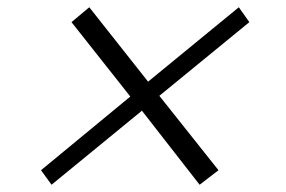

<svg xmlns="http://www.w3.org/2000/svg" viewBox="-20 -552 788 529"><path d="M122 -43 93 -83 339 -286 177 -491 226 -532 388 -327 638 -532 667 -491 419 -288 582 -83 530 -43 371 -247Z"/></svg>

Font: Nunito Sans 7pt Expanded Light
Style: Italic
Weight: 300
Width: 7
Italic angle: -9°
Designer: Vernon Adams
Foundry: Vernon Adams
Version: Version 3.101;gftools[0.9.27]